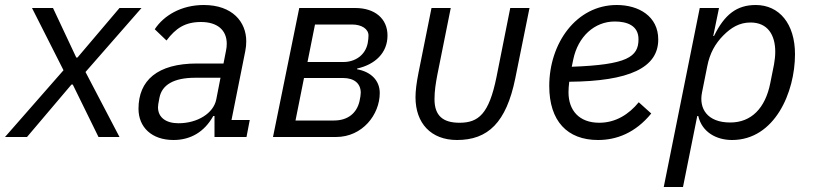

<svg xmlns="http://www.w3.org/2000/svg" viewBox="-48 -548 3251 768"><path d="M60 0 238 -210H243L346 0H430L294 -260L518 -516H430L262 -318H257L164 -516H80L206 -267L-28 0Z M646 12C715 12 770 -21 805 -84H810V0H938L951 -68H878L933 -343C936 -358 937 -370 937 -383C937 -460 882 -528 767 -528C677 -528 607 -486 571 -431L618 -386C655 -435 692 -460 756 -460C821 -460 859 -428 859 -373C859 -363 858 -355 856 -345L846 -294H740C581 -294 506 -226 506 -113C506 -39 559 12 646 12ZM666 -55C616 -55 584 -78 584 -119C584 -126 585 -133 590 -158C600 -208 646 -237 733 -237H834L817 -150C806 -95 742 -55 666 -55Z M1044 0H1296C1402 0 1471 -90 1471 -176C1471 -226 1436 -261 1380 -271L1381 -274C1452 -290 1502 -336 1502 -406C1502 -473 1452 -516 1373 -516H1149ZM1182 -300 1212 -450H1360C1399 -450 1426 -432 1426 -406C1426 -399 1425 -387 1423 -376C1413 -325 1370 -300 1326 -300ZM1134 -66 1168 -236H1324C1369 -236 1395 -214 1395 -177C1395 -170 1393 -156 1390 -143C1379 -96 1344 -66 1288 -66Z M1755 -516H1678L1626 -257C1618 -217 1614 -185 1614 -159C1614 -55 1676 12 1780 12C1904 12 1977 -58 2013 -234L2070 -516H1993L1938 -240C1908 -92 1866 -57 1790 -57C1724 -57 1690 -85 1690 -151C1690 -185 1695 -215 1701 -247Z M2344 12C2418 12 2493 -16 2557 -94L2507 -139C2467 -90 2414 -57 2349 -57C2269 -57 2226 -106 2226 -179C2226 -190 2227 -207 2229 -221C2469 -223 2585 -277 2585 -390C2585 -483 2507 -528 2419 -528C2257 -528 2149 -375 2149 -204C2149 -64 2221 12 2344 12ZM2411 -462C2460 -462 2506 -446 2506 -391C2506 -320 2460 -289 2239 -281L2245 -310C2264 -402 2330 -462 2411 -462Z M2607 200H2684L2741 -84H2745C2760 -19 2818 12 2880 12C3051 12 3132 -179 3132 -331C3132 -453 3069 -528 2975 -528C2899 -528 2850 -490 2808 -404H2805L2828 -516H2751ZM2873 -58C2781 -58 2747 -114 2760 -178L2781 -283C2791 -335 2813 -374 2846 -407C2876 -437 2909 -458 2954 -458C3023 -458 3053 -408 3053 -341C3053 -324 3051 -307 3048 -290L3033 -215C3013 -115 2957 -58 2873 -58Z"/></svg>

Font: Braiins Sans
Style: Italic
Weight: 400
Italic angle: -11.31°
Designer: Mike Abbink, Paul van der Laan, Pieter van Rosmalen, Jiri Chlebus, Lubos Buracinsky
Foundry: Bold Monday, Sudetype
Version: Version 1.000;hotconv 1.0.109;makeotfexe 2.5.65596